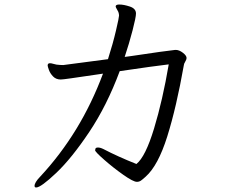

<svg xmlns="http://www.w3.org/2000/svg" viewBox="-20 -771 1040 850"><path d="M806 -514Q806 -508 800 -498Q794 -488 794 -483Q761 -296 720.5 -167Q680 -38 625 11Q612 23 604 28.5Q596 34 586 34Q570 34 526 3Q482 -28 441.5 -63.5Q401 -99 401 -106Q401 -108 403 -114Q406 -118 413 -118Q424 -118 438 -111Q501 -78 584 -45Q624 -77 662 -202Q700 -327 727 -486Q666 -479 510 -456Q453 -303 375 -186.5Q297 -70 229 -5.5Q161 59 140 59Q133 59 133 52Q133 37 157 12Q338 -182 436 -445Q334 -430 295.5 -424.5Q257 -419 249 -419Q228 -419 215 -432.5Q202 -446 196.5 -461.5Q191 -477 191 -481Q191 -490 199 -491H203Q207 -491 215.5 -488.5Q224 -486 230 -485Q246 -483 260 -483L458 -509Q480 -578 493.5 -636Q507 -694 507 -702Q507 -709 504 -718Q502 -723 497 -731Q492 -739 492 -743Q492 -745 493 -746Q496 -751 508 -751Q528 -751 555 -742Q582 -733 582 -711Q582 -695 567 -637Q552 -579 532 -519L562 -523Q715 -546 755 -550H759Q773 -550 789.5 -537.5Q806 -525 806 -514Z"/></svg>

Font: Fusion Kai T
Style: Regular
Weight: 400
Designer: Fontworks Inc.
Version: Version 24.134;May 13, 2024